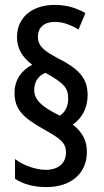

<svg xmlns="http://www.w3.org/2000/svg" viewBox="-20 -780 422 780"><path d="M39 -403C39 -339 70 -304 154 -257C226 -216 248 -202 248 -159C248 -118 217 -90 167 -90C126 -90 74 -108 41 -134V-54C75 -31 118 -20 169 -20C268 -20 333 -75 333 -163C333 -207 316 -242 276 -274C314 -300 336 -343 336 -394C336 -466 295 -503 214 -544C162 -572 134 -591 134 -631C134 -668 159 -691 203 -691C233 -691 262 -682 299 -660L327 -727C285 -750 249 -760 201 -760C114 -760 49 -712 49 -629C49 -585 69 -548 111 -517C66 -494 39 -454 39 -403ZM119 -415C119 -446 134 -472 165 -484C240 -442 257 -423 257 -380C257 -349 246 -325 223 -310L189 -328C146 -353 119 -377 119 -415Z"/></svg>

Font: Noto Sans Armenian ExtraCondensed Medium
Style: Regular
Weight: 500
Width: 2
Designer: Monotype Design Team
Foundry: Monotype Imaging Inc.
Version: Version 2.008